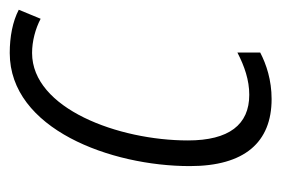

<svg xmlns="http://www.w3.org/2000/svg" viewBox="-114 -468 591 404"><g transform="rotate(-90 182.0 -265.5)"><path d="M176 10C216 10 249 -1 274 -14V-62C245 -47 216 -37 185 -37C122 -37 89 -80 89 -166C89 -312 156 -494 273 -494C298 -494 324 -487 345 -476L364 -522C339 -535 307 -541 273 -541C113 -541 35 -328 35 -162C35 -47 85 10 176 10Z"/></g></svg>

Font: Noto Sans Condensed Light
Style: Italic
Weight: 300
Width: 3
Italic angle: -12°
Designer: Monotype Design Team
Foundry: Monotype Imaging Inc.
Version: Version 2.013